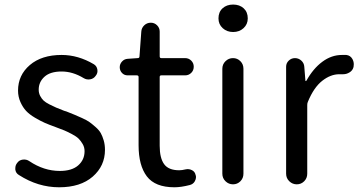

<svg xmlns="http://www.w3.org/2000/svg" viewBox="-20 -793 1547 826"><path d="M234.4 12.7Q143.6 12.7 61.5 -40Q47.9 -47.9 45.9 -63.5Q45.9 -66.4 45.9 -69.3Q45.9 -82 53.7 -91.8Q62.5 -104.5 78.1 -106.4Q93.8 -108.4 106.4 -99.6Q168.9 -57.6 237.3 -57.6Q289.1 -57.6 316.4 -81.5Q343.8 -105.5 343.8 -142.6Q343.8 -159.2 335.9 -172.9Q328.1 -186.5 318.4 -196.3Q308.6 -206.1 289.1 -216.3Q269.5 -226.6 256.8 -231.9Q244.1 -237.3 219.7 -246.1Q192.4 -255.9 173.3 -264.2Q154.3 -272.5 130.4 -286.6Q106.4 -300.8 92.3 -315.9Q78.1 -331.1 67.9 -354Q57.6 -377 57.6 -403.3Q57.6 -469.7 108.4 -513.2Q159.2 -556.6 245.1 -556.6Q316.4 -556.6 383.8 -516.6Q396.5 -508.8 398.9 -493.7Q401.4 -478.5 391.6 -466.8Q382.8 -454.1 367.7 -451.7Q352.5 -449.2 339.8 -457Q293 -485.4 245.1 -485.4Q196.3 -485.4 171.4 -462.9Q146.5 -440.4 146.5 -407.2Q146.5 -392.6 152.8 -380.4Q159.2 -368.2 167.5 -360.4Q175.8 -352.5 192.9 -343.8Q210 -335 221.7 -330.1Q233.4 -325.2 255.9 -316.4Q262.7 -314.5 265.6 -313.5Q290 -303.7 300.8 -299.3Q311.5 -294.9 333 -285.2Q354.5 -275.4 365.2 -267.6Q376 -259.8 391.1 -246.6Q406.2 -233.4 413.6 -220.2Q420.9 -207 426.3 -188.5Q431.6 -169.9 431.6 -148.4Q431.6 -79.1 378.9 -33.2Q326.2 12.7 234.4 12.7Z M730.5 12.7Q647.5 12.7 611.8 -34.2Q576.2 -81.1 576.2 -168V-461.9Q576.2 -468.8 568.4 -468.8H529.3Q514.6 -468.8 504.9 -479Q495.1 -489.3 495.1 -503.9Q495.1 -517.6 504.9 -528.3Q514.6 -539.1 529.3 -540L572.3 -543Q580.1 -543 580.1 -550.8L587.9 -657.2Q588.9 -672.9 600.6 -684.1Q612.3 -695.3 628.9 -695.3Q644.5 -695.3 655.8 -684.1Q667 -672.9 667 -657.2V-550.8Q667 -543 673.8 -543H776.4Q792 -543 802.7 -532.2Q813.5 -521.5 813.5 -505.9Q813.5 -490.2 802.7 -479.5Q792 -468.8 776.4 -468.8H673.8Q667 -468.8 667 -461.9V-166Q667 -113.3 686 -86.9Q705.1 -60.5 751 -60.5Q762.7 -60.5 779.3 -64.5Q793 -67.4 805.7 -61Q818.4 -54.7 821.3 -41Q823.2 -36.1 823.2 -31.2Q823.2 -22.5 818.4 -13.7Q811.5 -1 796.9 2.9Q758.8 12.7 730.5 12.7Z M936.5 -45.9V-497.1Q936.5 -516.6 950.2 -529.8Q963.9 -543 982.4 -543Q1001 -543 1014.2 -529.8Q1027.3 -516.6 1027.3 -497.1V-45.9Q1027.3 -26.4 1014.2 -13.2Q1001 0 982.4 0Q963.9 0 950.2 -13.2Q936.5 -26.4 936.5 -45.9ZM919.9 -713.9Q919.9 -741.2 937.5 -757.3Q955.1 -773.4 982.9 -773.4Q1010.7 -773.4 1028.3 -757.3Q1045.9 -741.2 1045.9 -713.9Q1045.9 -688.5 1027.8 -671.9Q1009.8 -655.3 982.9 -655.3Q956.1 -655.3 938 -671.9Q919.9 -688.5 919.9 -713.9Z M1210.9 -45.9V-505.9Q1210.9 -521.5 1222.2 -532.2Q1233.4 -543 1249 -543Q1264.6 -543 1276.4 -532.2Q1288.1 -521.5 1289.1 -505.9L1293.9 -445.3Q1293.9 -444.3 1295.4 -444.3Q1296.9 -444.3 1297.9 -445.3Q1327.1 -498 1366.7 -527.3Q1406.2 -556.6 1451.2 -556.6Q1461.9 -556.6 1469.7 -556.6Q1487.3 -554.7 1496.1 -539.1Q1502 -528.3 1502 -516.6Q1502 -510.7 1501 -504.9Q1497.1 -489.3 1483.4 -481.4Q1470.7 -473.6 1456.1 -473.6Q1454.1 -473.6 1452.1 -473.6Q1446.3 -473.6 1439.5 -473.6Q1402.3 -473.6 1366.2 -445.3Q1330.1 -417 1304.7 -355.5Q1301.8 -349.6 1301.8 -341.8V-45.9Q1301.8 -26.4 1288.6 -13.2Q1275.4 0 1256.8 0Q1238.3 0 1224.6 -13.2Q1210.9 -26.4 1210.9 -45.9Z"/></svg>

Font: Gen Jyuu Gothic Regular
Style: Regular
Weight: 400
Designer: [Source Han Sans]
Ryoko NISHIZUKA  (kana & ideographs); Paul D. Hunt (Latin, Greek & Cyrillic); Wenlong ZHANG  (bopomofo
Version: Version 1.002.20150607